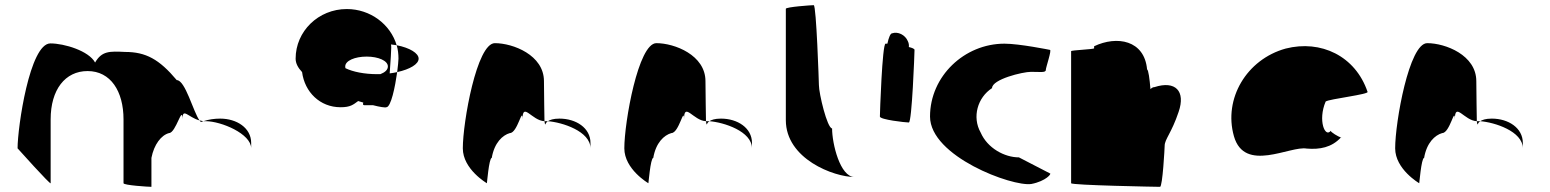

<svg xmlns="http://www.w3.org/2000/svg" viewBox="-20 -723 5998 743"><path d="M48 -149C48 -149 176 -6 176 -14V-261C176 -376 232 -448 319 -448C408 -448 458 -370 458 -261V-14C458 -6 555 0 566 0V-112C576 -164 604 -200 634 -208C661 -208 686 -320 686 -261C686 -309 708 -269 752 -257C728 -290 697 -413 664 -413C596 -494 544 -522 464 -522C404 -525 374 -526 348 -481C324 -526 229 -555 175 -555C95 -555 48 -230 48 -149ZM752 -257C754 -254 756 -252 758 -251L767 -254ZM767 -254H776C836 -254 952 -205 952 -149V-170C952 -228 896 -264 832 -264C811 -264 788 -261 767 -254Z M1124 -496C1124 -478 1133 -461 1149 -444C1159 -367 1218 -308 1298 -308C1336 -308 1347 -318 1366 -332C1373 -330 1379 -328 1386 -326C1384 -321 1384 -316 1389 -316H1423C1450 -309 1470 -306 1475 -308C1493 -308 1509 -387 1517 -444C1508 -442 1498 -440 1488 -439C1492 -487 1494 -533 1494 -538C1494 -543 1494 -547 1493 -551C1501 -550 1508 -549 1515 -548C1491 -629 1413 -688 1322 -688C1212 -688 1124 -602 1124 -496ZM1316 -466C1316 -488 1353 -504 1399 -504C1444 -504 1481 -488 1481 -466C1481 -453 1470 -443 1452 -436H1440C1390 -436 1346 -445 1317 -459C1316 -461 1316 -464 1316 -466ZM1515 -548C1520 -532 1522 -514 1522 -496C1522 -488 1520 -468 1517 -444C1567 -455 1600 -475 1600 -496C1600 -517 1566 -538 1515 -548Z M1771 -149C1771 -68 1864 -14 1864 -14C1864 -6 1872 -112 1883 -112C1893 -171 1925 -200 1953 -208C1983 -208 2002 -314 2002 -261C2002 -331 2038 -256 2087 -254C2087 -281 2085 -346 2085 -409C2085 -510 1965 -556 1895 -556C1825 -556 1771 -250 1771 -149ZM2087 -254C2088 -246 2089 -242 2090 -241C2090 -237 2089 -246 2100 -254ZM2100 -254C2155 -250 2265 -215 2265 -149V-170C2265 -228 2209 -264 2145 -264C2121 -264 2108 -259 2100 -254Z M2396 -149C2396 -68 2489 -14 2489 -14C2489 -6 2497 -112 2508 -112C2518 -171 2550 -200 2578 -208C2608 -208 2627 -314 2627 -261C2627 -331 2663 -256 2712 -254C2712 -281 2710 -346 2710 -409C2710 -510 2590 -556 2520 -556C2450 -556 2396 -250 2396 -149ZM2712 -254C2713 -246 2714 -242 2715 -241C2715 -237 2714 -246 2725 -254ZM2725 -254C2780 -250 2890 -215 2890 -149V-170C2890 -228 2834 -264 2770 -264C2746 -264 2733 -259 2725 -254Z M3021 -258C3021 -108 3207 -38 3287 -38C3231 -38 3200 -167 3200 -226C3181 -227 3149 -361 3149 -394C3149 -401 3139 -703 3129 -703C3119 -703 3021 -696 3021 -689Z M3385 -272C3385 -260 3484 -249 3497 -249C3509 -249 3519 -518 3519 -530C3519 -534 3510 -538 3497 -541C3498 -548 3497 -556 3493 -564C3483 -588 3455 -602 3432 -594C3426 -594 3419 -578 3414 -554H3407C3394 -554 3385 -284 3385 -272Z M3579 -272C3579 -118 3897 0 3971 -11C4028 -22 4051 -52 4043 -52L3923 -114C3867 -114 3801 -150 3775 -210C3741 -270 3763 -346 3819 -382C3819 -416 3937 -445 3970 -445C4004 -445 4027 -441 4027 -452C4027 -462 4051 -530 4043 -530C4043 -530 3925 -554 3867 -554C3712 -554 3579 -428 3579 -272Z M4125 -14C4125 -6 4459 0 4469 0C4479 0 4487 -152 4487 -159C4487 -184 4514 -209 4541 -290C4569 -371 4528 -412 4448 -386C4442 -386 4437 -383 4432 -378C4429 -416 4424 -454 4419 -454C4409 -568 4302 -586 4214 -544V-536C4213 -532 4125 -529 4125 -525Z M4755 -196C4796 -52 4973 -160 5037 -148C5087 -144 5133 -152 5169 -191C5161 -193 5128 -212 5130 -217C5108 -188 5079 -257 5110 -330C5122 -340 5282 -358 5272 -368C5225 -506 5092 -570 4955 -535C4804 -493 4714 -341 4755 -196ZM5130 -218V-217ZM5170 -192 5169 -191C5171 -191 5171 -191 5170 -190Z M5379 -149C5379 -68 5472 -14 5472 -14C5472 -6 5480 -112 5491 -112C5501 -171 5533 -200 5561 -208C5591 -208 5610 -314 5610 -261C5610 -331 5646 -256 5695 -254C5695 -281 5693 -346 5693 -409C5693 -510 5573 -556 5503 -556C5433 -556 5379 -250 5379 -149ZM5695 -254C5696 -246 5697 -242 5698 -241C5698 -237 5697 -246 5708 -254ZM5708 -254C5763 -250 5873 -215 5873 -149V-170C5873 -228 5817 -264 5753 -264C5729 -264 5716 -259 5708 -254Z"/></svg>

Font: Ampere
Style: SC
Weight: 400
Version: Version 1